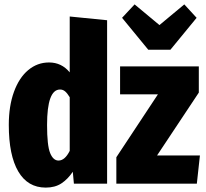

<svg xmlns="http://www.w3.org/2000/svg" viewBox="-20 -835 936 873"><path d="M467 -743V0H316L311 -54Q288 -20 259 -1Q230 18 188 18Q106 18 63 -55.5Q20 -129 20 -267Q20 -353 43.5 -417.5Q67 -482 108.5 -516.5Q150 -551 203 -551Q260 -551 297 -506V-760ZM297 -149V-393Q286 -411 276 -419.5Q266 -428 253 -428Q194 -428 194 -267Q194 -173 208 -139Q222 -105 246 -105Q275 -105 297 -149ZM884 -533V-414L694 -128H889L875 0H509V-120L698 -406H526V-533ZM818 -815 874 -754 755 -609H654L535 -754L592 -815L705 -721Z"/></svg>

Font: Fira Sans Extra Condensed ExtraBold
Style: Regular
Weight: 800
Width: 1
Designer: Carrois Corporate & Edenspiekermann AG
Foundry: Carrois Corporate GbR & Edenspiekermann AG
Version: Version 4.203